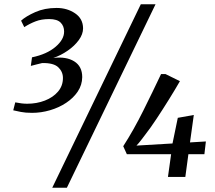

<svg xmlns="http://www.w3.org/2000/svg" viewBox="-20 -835 1013 906"><path d="M131.5 -302.5Q99.5 -302.5 78.5 -306.8Q57.5 -311 42.5 -314.5L52 -352Q83 -345.5 108 -345.5Q153.5 -345.5 192 -360.5Q230.5 -375.5 253.8 -402.8Q277 -430 277 -467Q277 -496.5 255 -517.5Q233 -538.5 179 -537.5Q169.5 -535 151.8 -530.8Q134 -526.5 125.5 -524L131 -564.5Q201 -579 242 -614Q283 -649 282.5 -686.5Q282.5 -712 266 -728.5Q249.5 -745 212 -745Q175.5 -745 147.8 -734.2Q120 -723.5 94.5 -707L79.5 -737.5Q102 -758 146.2 -777.8Q190.5 -797.5 247 -797.5Q297 -797.5 334.2 -772.2Q371.5 -747 372 -701.5Q372 -673.5 351.8 -645.8Q331.5 -618 299.2 -595.8Q267 -573.5 231.5 -561.5Q292.5 -569 330.2 -545.5Q368 -522 368 -471Q367.5 -434 347 -403.2Q326.5 -372.5 292.2 -349.8Q258 -327 216 -314.8Q174 -302.5 131.5 -302.5ZM644.5 -815H714L295.5 51H226.5ZM772.5 0 787.5 -107.5H578.5L561.5 -145Q611 -222 656.5 -313.5Q702 -405 740 -485.5H761L829 -452Q807.5 -414.5 778 -367Q748.5 -319.5 718.5 -274.2Q688.5 -229 665 -199Q654.5 -185.5 644.8 -172.5Q635 -159.5 624 -148L794 -158L819 -279L894.5 -292.5L876.5 -163L951.5 -167.5L944.5 -107.5H869L854.5 0Z"/></svg>

Font: Merriweather Text Regular
Style: Italic
Weight: 400
Italic angle: -7.8°
Designer: Eben Sorkin
Foundry: Eben Sorkin
Version: Version 2.100; ttfautohint (v1.7.19-72a1) -l 8 -r 50 -G 200 